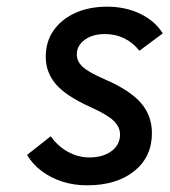

<svg xmlns="http://www.w3.org/2000/svg" viewBox="-20 -543 508 575"><path d="M240.5 12Q201.5 12 167 1Q132.5 -10 105 -30.5Q77.5 -51 61 -79L132 -135Q153 -105 183.8 -88.2Q214.5 -71.5 247 -71.5Q288.5 -71.5 314 -90.5Q339.5 -109.5 339.5 -140.5Q339.5 -163 320.2 -181.5Q301 -200 249.5 -223Q177 -256 147 -291.2Q117 -326.5 117 -373Q117 -418 140.2 -451.5Q163.5 -485 205 -504Q246.5 -523 301 -523Q355.5 -523 399.8 -501.8Q444 -480.5 467.5 -443L397.5 -391Q357.5 -441 294 -441Q257.5 -441 233.8 -423.8Q210 -406.5 210 -380Q210 -359.5 227.2 -343.2Q244.5 -327 292.5 -306Q370 -272.5 402.5 -234.2Q435 -196 435 -144.5Q435 -73 382 -30.5Q329 12 240.5 12Z"/></svg>

Font: Overpass Medium
Style: Italic
Weight: 500
Italic angle: -10°
Designer: Delve Withrington, Dave Bailey, Thomas Jockin
Foundry: Delve Fonts LLC
Version: Version 4.000